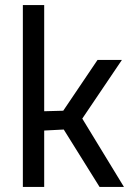

<svg xmlns="http://www.w3.org/2000/svg" viewBox="-20 -736 525 756"><path d="M70 0V-716H154V-298L229 -300L364 -500H460L304 -269L468 0H372L231 -226L154 -222V0Z"/></svg>

Font: Cairo Medium
Style: Regular
Weight: 500
Designer: Mohamed Gaber, Accademia di Belle Arti di Urbino
Foundry: Kief Type Foundry, Accademia di Belle Arti di Urbino
Version: Version 3.117